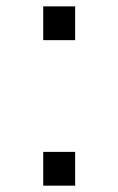

<svg xmlns="http://www.w3.org/2000/svg" viewBox="-20 -585 373 605"><path d="M116.2 -564.9H216.8V-458.5H116.2ZM116.2 -106.4H216.8V0H116.2Z"/></svg>

Font: Duru Sans
Style: Regular
Weight: 400
Designer: Onur Yazõcõgil
Foundry: Onur Yazõcõgil
Version: Version 1.002